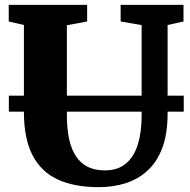

<svg xmlns="http://www.w3.org/2000/svg" viewBox="-20 -763 784 791"><path d="M387 8Q285 8 216.5 -24.2Q148 -56.5 113.2 -125Q78.5 -193.5 78.5 -302V-660L16 -674.5V-743H339V-674.5L255.5 -659V-287.5Q255.5 -232.5 264.8 -190.2Q274 -148 293.2 -119Q312.5 -90 342 -75.5Q371.5 -61 411.5 -61Q466 -61 499.5 -89.8Q533 -118.5 548.2 -169Q563.5 -219.5 563.5 -286V-659.5L477 -674.5V-743H736V-674.5L670.5 -660V-295Q670.5 -213.5 649.5 -156Q628.5 -98.5 590 -62.2Q551.5 -26 499.8 -9Q448 8 387 8ZM737 -369V-303H16.5V-369Z"/></svg>

Font: Merriweather 20pt Black
Style: Regular
Weight: 900
Version: Version 2.100